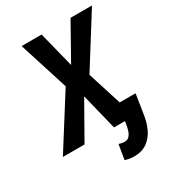

<svg xmlns="http://www.w3.org/2000/svg" viewBox="-246 -833 1061 1170"><g transform="rotate(-30 284.5 -248.0)"><path d="M231.9 -710.9 294.9 -460.4 435.5 -710.9H586.4L361.8 -352.5L473.6 0H331.1L268.1 -254.9L123.5 0H-28.8L201.2 -364.3L91.3 -710.9ZM426.3 -114.7H548.8L527.3 22.9Q520.5 73.2 500 117.4Q479.5 161.6 442.4 188.5Q405.3 215.3 348.1 214.8Q332.5 214.8 317.4 212.2Q302.2 209.5 287.1 205.1L304.2 101.1Q314 104 324.2 106.2Q334.5 108.4 345.2 108.4Q366.7 107.9 378.4 93.5Q390.1 79.1 396 59.6Q401.9 40 404.3 22.9Z"/></g></svg>

Font: Roboto Condensed SemiBold
Style: Italic
Weight: 600
Italic angle: -12°
Designer: Christian Robertson
Foundry: Google
Version: Version 3.008; 2023